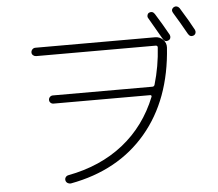

<svg xmlns="http://www.w3.org/2000/svg" viewBox="-57 -904 1114 983"><g transform="rotate(-5 500.0 -412.0)"><path d="M837.9 -698.2Q841.8 -690.4 839.8 -682.1Q837.9 -673.8 830.1 -669.9Q812.5 -661.1 801.8 -677.7Q761.7 -748 736.3 -791Q731.4 -797.9 733.4 -806.6Q735.4 -815.4 742.2 -819.3Q750 -823.2 757.8 -821.3Q765.6 -819.3 771.5 -810.5Q804.7 -757.8 837.9 -698.2ZM931.6 -693.4Q898.4 -752.9 864.3 -808.6Q854.5 -825.2 871.1 -836.9Q878.9 -840.8 886.7 -838.9Q894.5 -836.9 900.4 -829.1Q945.3 -756.8 968.8 -711.9Q972.7 -704.1 970.7 -696.3Q968.8 -688.5 960.9 -683.6Q942.4 -675.8 931.6 -693.4ZM147.5 -648.4Q138.7 -648.4 131.8 -654.3Q125 -660.2 125 -668.9Q125 -677.7 131.3 -684.6Q137.7 -691.4 147.5 -691.4H761.7Q786.1 -691.4 802.7 -674.8Q819.3 -658.2 818.4 -634.8Q800.8 -367.2 657.2 -197.8Q513.7 -28.3 267.6 16.6Q258.8 17.6 251 12.7Q243.2 7.8 241.2 -1Q239.3 -9.8 244.1 -17.1Q249 -24.4 257.8 -26.4Q424.8 -57.6 542 -150.4Q659.2 -243.2 717.8 -389.6Q719.7 -397.5 711.9 -398.4H214.8Q206.1 -398.4 199.7 -404.3Q193.4 -410.2 193.4 -418.9Q193.4 -427.7 199.7 -434.1Q206.1 -440.4 214.8 -440.4H726.6Q735.4 -440.4 738.3 -449.2Q765.6 -542 771.5 -638.7Q771.5 -647.5 762.7 -648.4Z"/></g></svg>

Font: Rounded-X Mgen+ 2m light
Style: Regular
Weight: 200
Designer: [Source Han Sans]
Ryoko NISHIZUKA  (kana & ideographs); Paul D. Hunt (Latin, Greek & Cyrillic); Wenlong ZHANG  (bopomofo
Version: Version 1.059.20150602